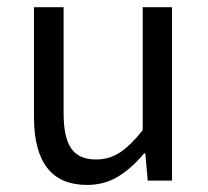

<svg xmlns="http://www.w3.org/2000/svg" viewBox="-20 -506 584 538"><path d="M224.1 12.2Q75.2 12.2 75.2 -178.2V-485.8H158.2V-189Q158.2 -120.6 179.7 -89.8Q201.2 -59.1 249 -59.1Q285.6 -59.1 315.2 -78.1Q344.7 -97.2 379.9 -141.1V-485.8H461.9V0H394L387.2 -76.2H383.8Q347.2 -32.7 309.3 -10.3Q271.5 12.2 224.1 12.2Z"/></svg>

Font: Riemann
Style: Regular
Weight: 400
Designer: Paul D. Hunt
Foundry: Adobe Systems Incorporated
Version: Version 2.020;PS 2.0;hotconv 1.0.86;makeotf.lib2.5.63406